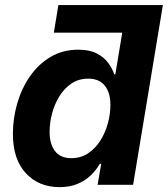

<svg xmlns="http://www.w3.org/2000/svg" viewBox="-20 -748 679 777"><path d="M546.9 -615.7H197.8L216.3 -727.5H639.2ZM221.2 9.3Q136.7 9.3 84.5 -47.1Q32.2 -103.5 32.2 -206.5Q32.2 -269 49.8 -329.6Q67.4 -390.1 101.3 -439.2Q135.3 -488.3 184.6 -517.6Q233.9 -546.9 296.9 -546.9Q342.3 -546.9 371.6 -531.7Q400.9 -516.6 417.7 -493.7Q434.6 -470.7 442.4 -447.3H446.8L493.2 -727.5H639.2L518.6 0H375L389.6 -85H383.8Q368.7 -58.6 346.2 -37.4Q323.7 -16.1 292.7 -3.4Q261.7 9.3 221.2 9.3ZM268.6 -107.9Q307.1 -107.9 336.4 -127.4Q365.7 -147 386 -179Q406.2 -210.9 416.5 -248.8Q426.8 -286.6 426.8 -323.2Q426.8 -373 404.1 -401.4Q381.3 -429.7 337.4 -429.7Q298.8 -429.7 269.5 -410.2Q240.2 -390.6 220.5 -358.6Q200.7 -326.7 190.7 -288.8Q180.7 -251 180.7 -214.4Q180.7 -165.5 202.6 -136.7Q224.6 -107.9 268.6 -107.9Z"/></svg>

Font: Inter 18pt
Style: Bold Italic
Weight: 700
Italic angle: -9.3988°
Designer: Rasmus Andersson
Foundry: rsms
Version: Version 4.001;git-66647c0bb